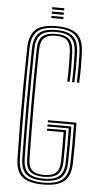

<svg xmlns="http://www.w3.org/2000/svg" viewBox="-60 -938 509 981"><g transform="rotate(5 194.0 -447.5)"><path d="M199 6Q127.5 6 93.1 -21.2Q58.8 -48.5 57.8 -116.2Q55.8 -216.8 55.2 -308.8Q54.8 -400.8 55.4 -492.1Q56 -583.5 57.8 -682.2Q59 -745.5 89.9 -775.8Q120.8 -806 198.2 -806Q270.8 -806 303.2 -777.6Q335.8 -749.2 338.2 -684Q340 -640 340 -606.1Q340 -572.2 338.2 -528.2H326Q327.2 -565.2 327.5 -600.9Q327.8 -636.5 326 -683.5Q323.8 -746 292.8 -771.1Q261.8 -796.2 198.2 -796.2Q131.2 -796.2 101.2 -769.8Q71.2 -743.2 70 -681.5Q67.2 -536.5 67.4 -395.9Q67.5 -255.2 70 -116.5Q71 -54 102.4 -28.9Q133.8 -3.8 199 -3.8Q267.5 -3.8 297.8 -30Q328 -56.2 329.5 -116.5Q330.8 -161 330.9 -205.4Q331 -249.8 330 -312.8H195.8V-323.5H342Q343.2 -256.2 343.1 -210.8Q343 -165.2 342 -116.2Q340.2 -50.8 307.1 -22.4Q274 6 199 6ZM199 -13.8Q138.5 -13.8 110.9 -37.4Q83.2 -61 82.2 -117.2Q79.8 -257 79.8 -393.4Q79.8 -529.8 82.5 -681.8Q83.5 -735.2 109.1 -760.8Q134.8 -786.2 198.2 -786.2Q257.8 -786.2 284.6 -762.4Q311.5 -738.5 313.8 -683.2Q315.2 -639.5 315.2 -605.2Q315.2 -571 313.8 -528.2H301.2Q303 -571 303 -605Q303 -639 301.2 -682Q299.2 -733.2 275 -754.8Q250.8 -776.2 198.2 -776.2Q142.5 -776.2 119.1 -753.5Q95.8 -730.8 94.8 -681.5Q92 -531.2 92 -396.2Q92 -261.2 94.5 -116.8Q95.8 -64.5 121.4 -44.1Q147 -23.8 199 -23.8Q253.2 -23.8 278.5 -44.9Q303.8 -66 305 -117Q305.8 -153.5 306 -191.4Q306.2 -229.2 305.5 -291.2H195.8V-302H317.8Q318.2 -251.8 318.2 -205.2Q318.2 -158.8 317.2 -116.8Q316 -61.5 288.4 -37.6Q260.8 -13.8 199 -13.8ZM199 -33.5Q153.2 -33.5 130.5 -51.9Q107.8 -70.2 107 -117Q104.5 -251.2 104.4 -390Q104.2 -528.8 107 -681.2Q107.8 -728.8 130.1 -747.6Q152.5 -766.5 198.2 -766.5Q244.8 -766.5 265.9 -746.8Q287 -727 289 -681.5Q290.8 -639.5 290.8 -605Q290.8 -570.5 289 -528.2H276.8Q278 -562 278.4 -585.6Q278.8 -609.2 278.2 -631Q277.8 -652.8 276.8 -681.2Q275.2 -719.8 258.2 -738.2Q241.2 -756.8 198.2 -756.8Q157.2 -756.8 138.6 -738.9Q120 -721 119.2 -679Q116.5 -540.5 116.6 -396.4Q116.8 -252.2 119.2 -118Q120 -76.2 139.6 -59.8Q159.2 -43.2 199 -43.2Q241.8 -43.2 260.8 -60.8Q279.8 -78.2 280.8 -118.5Q282.2 -182 280.8 -269.8H195.8V-280.5H293.2Q293.8 -230.8 293.8 -189.5Q293.8 -148.2 293 -117.5Q292 -70.8 269 -52.1Q246 -33.5 199 -33.5ZM167.5 -889.5V-900.8H229.2V-889.5ZM167.5 -867.2V-878.5H229.2V-867.2ZM167.5 -845V-856.2H229.2V-845Z"/></g></svg>

Font: Big Shoulders Inline Text Light
Style: Regular
Weight: 300
Designer: Patric King
Foundry: XO Type Co
Version: Version 1.000